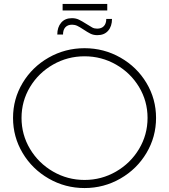

<svg xmlns="http://www.w3.org/2000/svg" viewBox="-20 -948 856 972"><path d="M770 -351Q770 -255 721.5 -173.5Q673 -92 589.5 -44Q506 4 408 4Q310 4 226.5 -44Q143 -92 94.5 -173.5Q46 -255 46 -351Q46 -447 94.5 -528Q143 -609 226.5 -656.5Q310 -704 408 -704Q506 -704 589.5 -656.5Q673 -609 721.5 -528Q770 -447 770 -351ZM89 -351Q89 -266 132 -194Q175 -122 248.5 -79.5Q322 -37 408 -37Q494 -37 567.5 -79.5Q641 -122 684 -194Q727 -266 727 -351Q727 -436 684 -507.5Q641 -579 567.5 -621Q494 -663 408 -663Q322 -663 248.5 -621Q175 -579 132 -507.5Q89 -436 89 -351ZM473 -770Q453 -770 438 -777.5Q423 -785 402 -799Q384 -811 371.5 -817Q359 -823 345 -823Q323 -823 311 -810Q299 -797 299 -773H270Q270 -810 289.5 -833Q309 -856 344 -856Q364 -856 379.5 -848.5Q395 -841 417 -827Q437 -814 447.5 -808.5Q458 -803 472 -803Q494 -803 506 -816Q518 -829 518 -852H547Q547 -815 527.5 -792.5Q508 -770 473 -770ZM297 -928H523V-895H297Z"/></svg>

Font: Gontserrat ExtraLight
Style: Regular
Weight: 275
Designer: Julieta Ulanovsky
Foundry: Julieta Ulanovsky
Version: Version 6.001